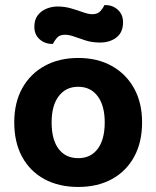

<svg xmlns="http://www.w3.org/2000/svg" viewBox="-20 -722 616 757"><path d="M540.2 -239.5Q540.2 -161.3 509.1 -104.2Q478.1 -47.1 421.5 -16Q364.9 15.1 288.4 15.1Q212.2 15.1 155.4 -15.6Q98.6 -46.3 67.4 -103.4Q36.2 -160.6 36.2 -239.5Q36.2 -317.7 67.9 -374.5Q99.6 -431.3 156.4 -462.4Q213.3 -493.5 288.6 -493.5Q364 -493.5 420.5 -462.1Q477 -430.7 508.6 -373.7Q540.2 -316.7 540.2 -239.5ZM288.2 -379.9Q239.8 -379.9 211.7 -343Q183.5 -306.2 183.5 -239.5Q183.5 -171.1 211.2 -134.8Q238.8 -98.4 288.4 -98.4Q337.9 -98.4 365.4 -135.3Q392.9 -172.1 392.9 -239.5Q392.9 -305.5 365.1 -342.7Q337.3 -379.9 288.2 -379.9ZM206.7 -696.4Q234.7 -696.4 260.1 -689Q285.4 -681.6 307 -673.8Q328.7 -666 344.2 -666Q365.1 -666 376.1 -678.4Q387 -690.8 391.8 -701.9H396.3Q424.3 -701.9 444.7 -683.4Q465.1 -665 465.1 -634Q465.1 -594.7 439.4 -574.5Q413.7 -554.3 374.3 -554.3Q343.5 -554.3 318.4 -562.2Q293.3 -570.2 273 -577.6Q252.6 -585 235.9 -585Q215.1 -585 204.6 -573Q194.1 -560.9 188.7 -548.9H184.8Q156.9 -548.9 136.1 -567.1Q115.4 -585.3 115.4 -616.7Q115.4 -643.8 128.7 -661.6Q142.1 -679.3 163.5 -687.9Q184.9 -696.4 206.7 -696.4Z"/></svg>

Font: Baloo Bhaina 2
Style: Regular
Weight: 400
Designer: Yesha Goshar, Manish Minz, Shuchita Grover and Ek Type
Foundry: Ek Type
Version: Version 1.700